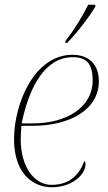

<svg xmlns="http://www.w3.org/2000/svg" viewBox="-20 -776 454 806"><path d="M255 -604 254 -596H262C304 -639 354 -704 380 -748V-756H350C323 -701 288 -646 255 -604ZM198 10C283 10 339 -43 339 -87C339 -93 337 -98 334 -100C314 -46 276 0 196 0C124 0 67 -75 67 -191C67 -208 69 -241 70 -248H119C272 -248 395 -315 395 -435C395 -505 354 -546 284 -546C125 -546 39 -343 39 -191C39 -60 107 10 198 10ZM117 -258H71C103 -416 172 -536 285 -536C343 -536 369 -509 369 -438C369 -328 263 -258 117 -258Z"/></svg>

Font: Noto Serif Display Thin
Style: Italic
Weight: 100
Italic angle: -12°
Designer: Monotype Design Team
Foundry: Monotype Imaging Inc.
Version: Version 2.009